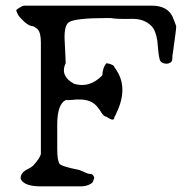

<svg xmlns="http://www.w3.org/2000/svg" viewBox="-20 -663 687 681"><path d="M309 -17Q297 -4 271 -2H125Q76 -2 59 -20Q55 -24 53 -30Q53 -51 78 -63Q92 -70 97 -75Q123 -103 125 -118V-512Q125 -546 114 -559Q110 -562 106 -565Q102 -568 97 -570Q78 -571 53 -599Q46 -606 42.5 -613.5Q39 -621 38 -624V-628Q58 -643 66 -643H518Q573 -643 592 -604Q595 -597 598 -589Q601 -581 605 -570Q605 -563 602 -540.5Q599 -518 594 -481Q591 -465 591 -454Q591 -439 571 -437Q549 -438 546 -454Q542 -467 538 -518Q533 -553 518 -570Q491 -598 444 -596Q392 -595 373 -599H358Q247 -599 224 -584Q208 -572 209 -527Q211 -486 212 -464Q213 -442 213 -439Q194 -400 231 -373Q234 -371 237 -369.5Q240 -368 242 -366Q298 -349 343 -396Q344 -424 358 -439Q385 -434 386 -424Q439 -356 392 -260Q391 -257 389.5 -254Q388 -251 386 -249Q386 -233 369 -242Q366 -244 363 -245.5Q360 -247 358 -249Q349 -249 340 -263Q333 -275 329 -279Q307 -312 257 -310Q254 -310 249.5 -310Q245 -310 240 -309Q231 -308 224.5 -308Q218 -308 213 -308Q183 -293 183 -221V-134Q183 -92 192 -81Q202 -72 257 -61Q261 -61 285 -50Q293 -46 300 -46Q306 -46 309.5 -42Q313 -38 314 -34V-30Q314 -30 312.5 -27Q311 -24 309 -17Z"/></svg>

Font: New Tegomin
Style: Regular
Weight: 400
Designer: Kyosuke Nagai
Version: Version 1.000